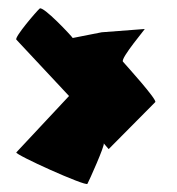

<svg xmlns="http://www.w3.org/2000/svg" viewBox="-20 -597 434 470"><path d="M20 -224C15 -219 190 -140 194 -147C198 -154 237 -241 234 -246L246 -232L360 -347C366 -352 288 -438 281 -446C274 -454 340 -531 334 -526L229 -518L158 -504C156 -508 85 -584 77 -576C69 -569 15 -506 20 -500L149 -362Z"/></svg>

Font: Ampere
Style: UltCnd
Weight: 400
Version: Version 1